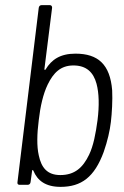

<svg xmlns="http://www.w3.org/2000/svg" viewBox="-20 -720 483 748"><path d="M417 -368C409 -469 362 -511 274 -511C215 -511 181 -488 158 -450C156 -446 153 -447 153 -451L183 -690C183 -696 180 -700 174 -700H142C136 -700 132 -696 131 -690L48 -10C47 -4 50 0 56 0H88C94 0 98 -4 99 -10L105 -54C105 -58 108 -59 110 -55C126 -16 158 8 216 8C297 8 348 -30 384 -128C399 -171 408 -211 412 -245C416 -278 419 -330 417 -368ZM327 -117C303 -67 271 -38 215 -38C164 -38 141 -67 131 -115C123 -150 124 -198 131 -252C137 -305 148 -354 166 -391C188 -436 216 -465 266 -465C317 -465 344 -438 356 -394C366 -357 367 -308 360 -252C353 -200 344 -152 327 -117Z"/></svg>

Font: Barlow Semi Condensed Light
Style: Italic
Weight: 300
Width: 4
Italic angle: -7°
Designer: Jeremy Tribby
Foundry: Tribby Type
Version: Version 1.422;hotconv 1.0.109;makeotfexe 2.5.65596